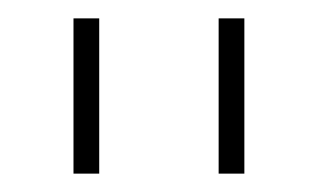

<svg xmlns="http://www.w3.org/2000/svg" viewBox="-20 -719 346 209"><path d="M60 -699H88V-530H60ZM218 -699H246V-530H218Z"/></svg>

Font: Prompt Thin
Style: Regular
Weight: 250
Designer: Katatrad Team
Foundry: CadsonDemak
Version: Version 1.001